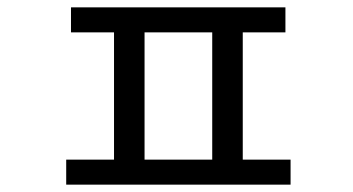

<svg xmlns="http://www.w3.org/2000/svg" viewBox="-20 -503 960 522"><path d="M173 -483H756V-415H173ZM160 -69H770V-1H160ZM290 -429H373V-42H290ZM557 -429H640V-42H557Z"/></svg>

Font: hexukorean05
Style: Book
Weight: 400
Designer: Jelle Bosma - Monotype Design Team
Foundry: Monotype Imaging Inc.
Version: Version 2.003